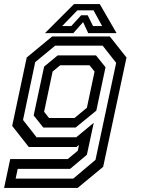

<svg xmlns="http://www.w3.org/2000/svg" viewBox="-40 -718 688 938"><path d="M-20 200 10 59H291L340 18.5L346 -10L334 0H100.5L19.5 -103L90.5 -437L215 -540H496.5L578 -437L464 97L339.5 200ZM36.5 154.5H318L426.5 63L527.5 -411L461.5 -495H229.5L132 -414.5L72.5 -132L138.5 -47.5H332.5L418 -118L384.5 38L302.5 107H46.5ZM171.5 -95 124.5 -154 175.5 -392.5 242 -447.5H429L475.5 -389.5L430.5 -177.5L329.5 -95ZM199.5 -141.5H324L384.5 -191.5L422 -368.5L397.5 -399H254L217 -368.5L175.5 -172ZM321.5 -698H447.5L529.5 -556H391L366 -610L318 -556H179.5ZM338 -667.5 263.5 -590.5H308L356.5 -643.5H388.5L414.5 -590.5H459L417 -667.5Z"/></svg>

Font: Tourney Thin Medium
Style: Italic
Weight: 500
Italic angle: -12°
Version: Version 1.015